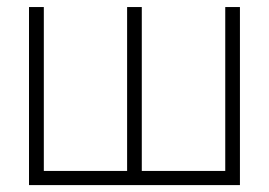

<svg xmlns="http://www.w3.org/2000/svg" viewBox="-20 -536 779 556"><path d="M64 -515.6H106.9V-41H348.1V-515.6H390.6V-41H632.3V-515.6H674.8V0H64Z"/></svg>

Font: Inter Display ExtraLight
Style: Regular
Weight: 200
Designer: Rasmus Andersson
Foundry: rsms
Version: Version 4.000;git-a52131595